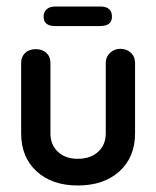

<svg xmlns="http://www.w3.org/2000/svg" viewBox="-20 -560 480 590"><path d="M305 -367Q305 -385 318 -397.5Q331 -410 350 -410Q369 -410 382 -398Q395 -386 395 -367V-150Q395 -77 347 -33.5Q299 10 219 10Q140 10 92.5 -33.5Q45 -77 45 -150V-367Q45 -386 57.5 -397.5Q70 -409 90 -409Q110 -409 122.5 -397.5Q135 -386 135 -367V-150Q135 -115 158 -93.5Q181 -72 219 -72Q258 -72 281.5 -93.5Q305 -115 305 -150ZM149 -480Q114 -480 114 -509Q114 -523 123.5 -531.5Q133 -540 149 -540H288Q324 -540 324 -509Q324 -480 288 -480Z"/></svg>

Font: Dongle
Style: Bold
Weight: 700
Designer: Yanghee Ryu
Foundry: Yanghee Ryu
Version: Version 2.000